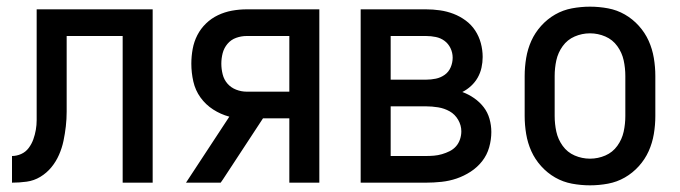

<svg xmlns="http://www.w3.org/2000/svg" viewBox="-20 -548 2040 576"><path d="M16 0V-80Q30 -80 43.5 -86Q57 -92 66 -104Q75 -116 80 -130Q85 -144 87.5 -158.5Q90 -173 90 -187.5Q90 -202 90 -217V-520H438V0H348V-440H180V-257Q180 -235 180 -213Q180 -191 177.5 -169Q175 -147 170.5 -125.5Q166 -104 157 -83.5Q148 -63 134 -46Q120 -29 101 -17.5Q82 -6 60 -3Q38 0 16 0Z M538 0 668 -198Q642 -205 619.5 -219.5Q597 -234 581.5 -255.5Q566 -277 560 -303.5Q554 -330 554 -357Q554 -379 558 -401Q562 -423 572 -442.5Q582 -462 598 -477.5Q614 -493 634 -502.5Q654 -512 676 -516Q698 -520 720 -520H938V0H848V-193H769L649 -10L642 0ZM848 -273V-440H720Q704 -440 688.5 -434.5Q673 -429 662.5 -416.5Q652 -404 648 -388.5Q644 -373 644 -357Q644 -341 648 -325Q652 -309 662.5 -297Q673 -285 688.5 -279Q704 -273 720 -273Z M1062 0V-520H1258Q1279 -520 1300 -517Q1321 -514 1340.5 -506.5Q1360 -499 1377 -486.5Q1394 -474 1405.5 -456.5Q1417 -439 1422.5 -418.5Q1428 -398 1428 -377Q1428 -361 1424.5 -345Q1421 -329 1413 -315Q1405 -301 1393 -290Q1381 -279 1367 -272Q1386 -265 1402.5 -253.5Q1419 -242 1431 -226.5Q1443 -211 1448.5 -191.5Q1454 -172 1454 -152Q1454 -129 1447.5 -106Q1441 -83 1426.5 -64.5Q1412 -46 1392 -33Q1372 -20 1350 -12.5Q1328 -5 1304.5 -2.5Q1281 0 1258 0ZM1152 -309H1258Q1273 -309 1287.5 -312Q1302 -315 1314 -323.5Q1326 -332 1332 -346Q1338 -360 1338 -375Q1338 -390 1331.5 -403.5Q1325 -417 1313.5 -425.5Q1302 -434 1287.5 -437Q1273 -440 1258 -440H1152ZM1152 -80H1258Q1270 -80 1282 -81Q1294 -82 1306 -85.5Q1318 -89 1329 -94.5Q1340 -100 1348 -109Q1356 -118 1360 -130Q1364 -142 1364 -154Q1364 -172 1354.5 -188.5Q1345 -205 1329 -214Q1313 -223 1294.5 -226Q1276 -229 1258 -229H1152Z M1750 8Q1723 8 1696 3Q1669 -2 1645.5 -15.5Q1622 -29 1603.5 -49.5Q1585 -70 1574 -94.5Q1563 -119 1558.5 -146Q1554 -173 1554 -200V-320Q1554 -347 1558.5 -374Q1563 -401 1574 -425.5Q1585 -450 1603.5 -470.5Q1622 -491 1645.5 -504.5Q1669 -518 1696 -523Q1723 -528 1750 -528Q1777 -528 1804 -523Q1831 -518 1854.5 -504.5Q1878 -491 1896.5 -470.5Q1915 -450 1926 -425.5Q1937 -401 1941.5 -374Q1946 -347 1946 -320V-200Q1946 -173 1941.5 -146Q1937 -119 1926 -94.5Q1915 -70 1896.5 -49.5Q1878 -29 1854.5 -15.5Q1831 -2 1804 3Q1777 8 1750 8ZM1750 -72Q1774 -72 1796 -81.5Q1818 -91 1832 -110.5Q1846 -130 1851 -153Q1856 -176 1856 -200V-320Q1856 -344 1851 -367Q1846 -390 1832 -409.5Q1818 -429 1796 -438.5Q1774 -448 1750 -448Q1726 -448 1704 -438.5Q1682 -429 1668 -409.5Q1654 -390 1649 -367Q1644 -344 1644 -320V-200Q1644 -176 1649 -153Q1654 -130 1668 -110.5Q1682 -91 1704 -81.5Q1726 -72 1750 -72Z"/></svg>

Font: Iosevka Term Medium
Style: Regular
Weight: 500
Monospace: yes
Designer: Belleve Invis
Foundry: Belleve Invis
Version: Version 26.3.1